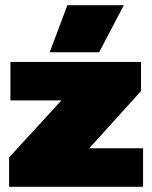

<svg xmlns="http://www.w3.org/2000/svg" viewBox="-20 -718 585 738"><path d="M239 -698H456L361 -517H171ZM15 -113 216 -332H20V-480H522V-368L323 -148H530V0H15Z"/></svg>

Font: Prompt Black
Style: Regular
Weight: 900
Designer: Katatrad Team
Foundry: CadsonDemak
Version: Version 1.000